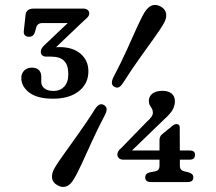

<svg xmlns="http://www.w3.org/2000/svg" viewBox="-20 -735 872 775"><path d="M623.8 -169.2Q623.8 -177.4 626.5 -183Q629.2 -188.7 633.6 -192.5L673.6 -225.1Q679.9 -230.6 684.3 -232.4Q688.6 -234.2 693.1 -234.2Q705.5 -234.2 705.5 -220.2L706.1 -65.9Q706.1 -56 710.7 -50.8Q715.2 -45.6 723.5 -43.6L742.1 -39.1Q750.8 -36.6 755.6 -31.7Q760.4 -26.7 760.4 -19.1Q760.4 -0.2 737.7 -0.2H588.9Q566.2 -0.2 566.2 -19.1Q566.2 -35 584.4 -39.1L606.4 -43.6Q614.9 -45.2 619.4 -50.6Q623.8 -56 623.8 -65.9ZM572.9 -243.8Q584.4 -253.8 590.8 -262.8Q597.1 -271.8 597.1 -280.2Q597.1 -289.7 593 -296.4Q588.9 -303.1 584.8 -310.2Q580.7 -317.3 580.7 -327.8Q580.7 -345.2 594.7 -356.8Q608.6 -368.4 636.5 -368.4Q658.8 -368.4 672.4 -357.6Q686 -346.8 686 -326.3Q686 -310.8 678 -294.2Q669.9 -277.5 642.6 -253.1L493.8 -109.4L485.5 -127.7H745.7Q755.3 -127.7 761.2 -123.6Q767.1 -119.5 767.1 -110.1Q767.1 -90.5 745.4 -90.5H477.9Q466.6 -90.5 460.1 -96.4Q453.6 -102.2 453.6 -111.4Q453.6 -116.9 457 -123.6Q460.4 -130.2 470.2 -138.2ZM475.9 -399.1Q467.3 -386.2 459.1 -382.6Q450.9 -379.1 441 -385Q432.6 -390 431.7 -399Q430.8 -407.9 437 -421.7Q453.3 -452.5 466.9 -480.5Q480.5 -508.5 491.9 -533.5Q503.2 -558.6 513.1 -580.7Q522.9 -602.8 531.6 -621.7Q540.2 -640.7 548.2 -656.7Q556.1 -672.8 563.5 -685.3Q576.7 -706.6 593.5 -713Q610.3 -719.3 630 -707.9Q648.4 -697 650.7 -678.9Q653 -660.8 641 -640.3Q633.9 -627.8 624.1 -613.2Q614.3 -598.7 602.1 -581.6Q589.8 -564.5 575.7 -544.8Q561.6 -525.2 545.5 -502.5Q529.3 -479.9 512 -454.3Q494.6 -428.7 475.9 -399.1ZM364.7 -296.6Q373.8 -309.5 382.1 -313Q390.3 -316.5 400 -310.8Q409.2 -305.3 410.3 -296.2Q411.4 -287 404.7 -273.4Q389 -243.5 375.6 -215.9Q362.1 -188.2 350.6 -163.2Q339.1 -138.1 329.1 -115.9Q319 -93.6 310.1 -74.4Q301.1 -55.1 293 -39.1Q284.9 -23.1 277.2 -10.6Q264.3 11.4 247.3 17.5Q230.2 23.6 210.8 12.2Q192.3 1.5 190.1 -16.7Q187.9 -34.8 199.7 -55.4Q206.8 -67.9 216.9 -82.8Q227 -97.6 239.4 -115Q251.8 -132.4 266.2 -152.4Q280.6 -172.3 296.5 -195Q312.4 -217.6 329.8 -243Q347.1 -268.4 364.7 -296.6ZM190.1 -529 184.1 -540.5Q190.8 -542.6 200.4 -543.7Q209.9 -544.9 219.8 -544.9Q274.5 -544.9 305.7 -517.7Q336.8 -490.6 336.8 -447.1Q336.8 -397.5 298.4 -367Q259.9 -336.6 194.1 -336.6Q130.8 -336.6 98.4 -361.2Q66 -385.8 66 -420.4Q66 -439.1 78.1 -450.5Q90.3 -462 108.8 -462Q127.5 -462 137.1 -452.1Q146.6 -442.3 146.6 -425.5V-404Q146.6 -388.7 159.3 -378.3Q171.9 -367.9 196.9 -367.9Q222.5 -367.9 239.1 -385.2Q255.7 -402.6 255.7 -435.6Q255.7 -472.7 238.7 -489.5Q221.8 -506.4 186.9 -506.4H167Q157.4 -506.4 151.1 -511.2Q144.7 -516 144.7 -525.9Q144.7 -533.8 148.8 -540.4Q152.8 -547.1 160.2 -553.5L287.8 -674.6L291.1 -642H151.7Q130.6 -642 125.9 -623.1L121.5 -606.9Q118.9 -597.4 113 -591.9Q107.1 -586.5 97 -586.5Q86.6 -586.5 80.6 -592.6Q74.7 -598.7 76.1 -610.5L83.3 -676.1Q84.5 -687.2 92.6 -693.7Q100.8 -700.3 115.3 -700.3H316.2Q327.5 -700.3 333.9 -694.8Q340.3 -689.3 340.3 -680.7Q340.3 -673.4 334.4 -666.4Q328.5 -659.5 317.2 -650.2Z"/></svg>

Font: Fraunces SuperSoft 9pt
Style: Regular
Weight: 900
Version: Version 1.000;[b76b70a41]